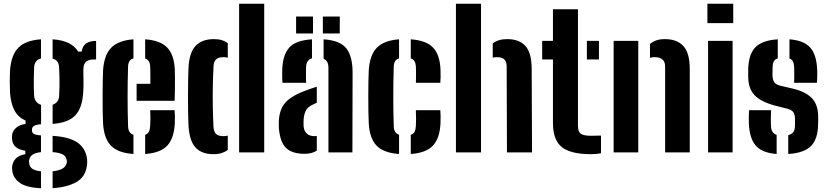

<svg xmlns="http://www.w3.org/2000/svg" viewBox="-20 -820 4451 1033"><path d="M200.5 193Q124 189 89.2 165.5Q54.5 142 47.5 107.5Q46 101 45.2 91Q44.5 81 45.5 73.5Q49 49.5 65.8 32.2Q82.5 15 116 10V-9Q52 -18.5 45.5 -65.5Q44 -76.5 44.5 -82.2Q45 -88 45.5 -95.5Q48 -116 67.2 -132.8Q86.5 -149.5 117.5 -153V-171.5Q77.5 -189 57.8 -226.2Q38 -263.5 34 -321Q33.5 -340.5 33 -355.8Q32.5 -371 32.5 -384.5Q32.5 -398 33 -411.8Q33.5 -425.5 34 -441.5Q40 -524 79 -563.5Q118 -603 200.5 -608.5V-505.5Q182.5 -501 173.5 -488.8Q164.5 -476.5 163.5 -456.5Q162.5 -430 162 -404.2Q161.5 -378.5 161.8 -354Q162 -329.5 163.5 -306Q165 -286 174.5 -273.8Q184 -261.5 201 -256V-151.5Q173.5 -149.5 162.8 -142.5Q152 -135.5 152 -123Q152 -122.5 152 -121.5Q152 -120.5 152 -119Q152 -106.5 161.2 -100.2Q170.5 -94 200.5 -91.5V-1.5Q172.5 1.5 157.2 11Q142 20.5 138 36.5Q135.5 43.5 136 51Q136.5 58.5 138 64.5Q142.5 82 158 90.5Q173.5 99 200.5 101.5ZM263 192.5V101.5Q293.5 98.5 312.5 89Q331.5 79.5 337 62.5Q340 55 339.8 48Q339.5 41 336 32Q331.5 16.5 312.2 8.5Q293 0.5 263 -1.5V-89Q350 -84 394.2 -54.8Q438.5 -25.5 447.5 29.5Q449 37 449.2 48.5Q449.5 60 447.5 73Q438.5 134.5 388 161.2Q337.5 188 263 192.5ZM263 -153.5V-256.5Q279 -262 288 -273.5Q297 -285 298 -302.5Q299.5 -326 300 -351.8Q300.5 -377.5 300 -404.5Q299.5 -431.5 298 -458.5Q297 -477 288.2 -488.8Q279.5 -500.5 263 -505V-608.5Q364.5 -602 400.5 -542.5H419.5Q423.5 -572 442.5 -585.8Q461.5 -599.5 497 -600V-500H482.5Q457 -500 442.8 -487.8Q428.5 -475.5 428.5 -444.5V-417Q429 -399.5 429.2 -385.2Q429.5 -371 429.2 -356Q429 -341 427.5 -321Q422.5 -238.5 384.5 -198.8Q346.5 -159 263 -153.5Z M534.5 -156.5Q533 -183.5 532.5 -222.2Q532 -261 532 -303.2Q532 -345.5 532.8 -382.5Q533.5 -419.5 534.5 -441.5Q540 -524.5 578.5 -563.5Q617 -602.5 698 -608.5V-506Q683 -501.5 676.2 -490.5Q669.5 -479.5 669 -461.5Q667.5 -415.5 667 -375.8Q666.5 -336 666.5 -298.8Q666.5 -261.5 667 -223.2Q667.5 -185 669 -142Q669.5 -122.5 676.2 -111.2Q683 -100 698 -95V8.5Q613.5 2.5 576.2 -37Q539 -76.5 534.5 -156.5ZM761 8.5V-94.5Q774.5 -99.5 780.8 -111Q787 -122.5 788 -143Q789 -158 789.2 -178.2Q789.5 -198.5 788 -227H919.5Q920.5 -218.5 921 -195.8Q921.5 -173 920.5 -156.5Q916.5 -75.5 879.5 -36.2Q842.5 3 761 8.5ZM715 -277.5V-369H789Q789 -389 789 -408Q789 -427 788.8 -441.2Q788.5 -455.5 788 -461.5Q787.5 -480 780.8 -490.2Q774 -500.5 761 -505.5V-608.5Q842.5 -602.5 879.5 -564.2Q916.5 -526 920.5 -446.5Q921 -435 921.2 -406.2Q921.5 -377.5 921.2 -342.5Q921 -307.5 919.5 -277.5Z M994 -149Q992.5 -178.5 992 -218.8Q991.5 -259 991.5 -302.2Q991.5 -345.5 992.2 -384.8Q993 -424 994 -451Q997.5 -536.5 1032.2 -573Q1067 -609.5 1130 -609.5Q1155.5 -609.5 1173.5 -604Q1191.5 -598.5 1205.5 -588V-509.5Q1195 -512.5 1182 -512.5Q1155.5 -512.5 1142.8 -500.8Q1130 -489 1129 -465.5Q1126 -412 1125 -355Q1124 -298 1125 -242.5Q1126 -187 1128.5 -138.5Q1130 -111.5 1142.2 -99.5Q1154.5 -87.5 1182 -87.5Q1195.5 -87.5 1205.5 -90.5V-13Q1191 -2.5 1172.2 3.5Q1153.5 9.5 1128 9.5Q1064 9.5 1031 -27.5Q998 -64.5 994 -149ZM1266.5 0V-800H1401.5V0Z M1480.5 -130.5Q1480 -140 1480 -153.2Q1480 -166.5 1480.5 -175.5Q1483.5 -215 1498.5 -243.8Q1513.5 -272.5 1546 -294.5Q1578.5 -316.5 1633 -336Q1646 -341 1658.8 -345.2Q1671.5 -349.5 1684.5 -353.5V-267.5Q1680 -265.5 1675.2 -263Q1670.5 -260.5 1665 -258Q1633.5 -244.5 1624 -222.2Q1614.5 -200 1613.5 -175Q1613 -162.5 1613 -156.5Q1613 -150.5 1613.5 -140Q1616 -115 1630.8 -101.2Q1645.5 -87.5 1672 -87.5Q1679.5 -87.5 1684.5 -89V-10Q1660 7.5 1618.5 7.5Q1551.5 7.5 1519 -24Q1486.5 -55.5 1480.5 -130.5ZM1499.5 -374.5Q1498.5 -384.5 1498.2 -405.5Q1498 -426.5 1498.5 -446.5Q1501.5 -525 1536.2 -564Q1571 -603 1658.5 -608.5V-506.5Q1644 -502 1636 -491.2Q1628 -480.5 1627 -462Q1626.5 -454.5 1626.2 -435.2Q1626 -416 1626.2 -397.8Q1626.5 -379.5 1627 -374.5ZM1747 0V-455.5Q1747 -474 1740.8 -486Q1734.5 -498 1721 -503.5V-608.5Q1810 -602.5 1843.8 -559.2Q1877.5 -516 1877 -426L1876 0ZM1717 -640V-731H1808V-640ZM1573 -640V-731H1664V-640Z M1964 -156.5Q1962.5 -183.5 1962 -222.2Q1961.5 -261 1961.5 -303.2Q1961.5 -345.5 1962.2 -382.5Q1963 -419.5 1964 -441.5Q1969.5 -524.5 2007.8 -563.5Q2046 -602.5 2127 -608.5V-506Q2112.5 -501.5 2105.8 -490.8Q2099 -480 2098.5 -461.5Q2097 -415.5 2096.5 -375.8Q2096 -336 2096 -298.8Q2096 -261.5 2096.5 -223.2Q2097 -185 2098.5 -142Q2099 -122.5 2105.8 -111.2Q2112.5 -100 2127 -95V8.5Q2042.5 2.5 2005.5 -37Q1968.5 -76.5 1964 -156.5ZM2190 8.5V-94.5Q2205 -99.5 2210.8 -111.5Q2216.5 -123.5 2217.5 -143Q2218.5 -159.5 2218.5 -178.8Q2218.5 -198 2217.5 -227H2349Q2350 -218 2350.5 -195.8Q2351 -173.5 2350 -156.5Q2346 -75.5 2308.8 -36.2Q2271.5 3 2190 8.5ZM2217.5 -374.5Q2218 -386 2218.2 -402.2Q2218.5 -418.5 2218.2 -434.5Q2218 -450.5 2217.5 -461.5Q2216.5 -479 2210.5 -490Q2204.5 -501 2190 -505.5V-608.5Q2271.5 -603 2309 -564.8Q2346.5 -526.5 2350 -446.5Q2351 -429 2350.5 -405.8Q2350 -382.5 2349 -374.5Z M2433 0V-800H2568V0ZM2707.5 0 2706 -462.5Q2706 -488 2693.5 -500.2Q2681 -512.5 2653.5 -512.5Q2641.5 -512.5 2631 -510V-586Q2645 -597.5 2663.8 -603.5Q2682.5 -609.5 2709 -609.5Q2773.5 -609.5 2806.8 -572.8Q2840 -536 2840.5 -451L2842.5 0Z M2897 -500V-600H2955V-770H3089.5V-143Q3089.5 -111 3105.2 -100.2Q3121 -89.5 3160.5 -89.5Q3174 -89.5 3186.2 -90Q3198.5 -90.5 3213.5 -90.5V4.5Q3201.5 7 3188.5 8.2Q3175.5 9.5 3160 9.5Q3049.5 9.5 3002.2 -29Q2955 -67.5 2955 -158.5V-500ZM3137.5 -500V-600H3202.5V-500Z M3281.5 0V-600H3414V0ZM3558.5 0V-462.5Q3558.5 -488 3544 -500.2Q3529.5 -512.5 3502 -512.5Q3495.5 -512.5 3489.2 -511.8Q3483 -511 3477 -509V-583.5Q3492 -596 3511 -602.8Q3530 -609.5 3557.5 -609.5Q3622 -609.5 3656.2 -572.8Q3690.5 -536 3691 -451V0Z M3786 -695.5V-800H3925V-695.5ZM3789.5 0V-600H3921.5V0Z M4009 -156.5Q4008.5 -179 4008.8 -198.5Q4009 -218 4010 -227H4128.5Q4127 -194.5 4127.2 -175.5Q4127.5 -156.5 4128 -142Q4129 -122 4136.2 -110.8Q4143.5 -99.5 4158.5 -94.5V8.5Q4080 2.5 4046.2 -36.5Q4012.5 -75.5 4009 -156.5ZM4221 8.5V-93Q4239.5 -97.5 4248.2 -109.5Q4257 -121.5 4257 -143Q4257.5 -156 4257.5 -160Q4257.5 -164 4257.5 -167.8Q4257.5 -171.5 4257 -183.5Q4257 -203.5 4248.5 -216Q4240 -228.5 4217.5 -234.5L4147.5 -252.5Q4101.5 -265 4069.8 -284Q4038 -303 4022 -332.5Q4006 -362 4005.5 -406Q4005.5 -416 4005.5 -424.2Q4005.5 -432.5 4005.5 -441Q4006 -524 4042 -563.5Q4078 -603 4164.5 -608.5V-506Q4150 -501.5 4143.8 -490.8Q4137.5 -480 4137 -461.5Q4137 -458 4136.5 -448.5Q4136 -439 4136 -418Q4136 -393 4144.8 -379Q4153.5 -365 4179.5 -358.5L4242 -344Q4312 -328 4347 -293Q4382 -258 4382 -190.5Q4382 -181 4382 -172Q4382 -163 4381.5 -153Q4381 -73 4344 -35Q4307 3 4221 8.5ZM4252.5 -374.5Q4253 -387 4253.2 -403.8Q4253.5 -420.5 4253.2 -436.2Q4253 -452 4252.5 -461.5Q4251.5 -479.5 4246 -490Q4240.5 -500.5 4227.5 -505V-608.5Q4305 -602.5 4339 -564.2Q4373 -526 4376.5 -446.5Q4377 -438.5 4377 -423.8Q4377 -409 4376.5 -394.8Q4376 -380.5 4375 -374.5Z"/></svg>

Font: Big Shoulders Stencil Text Thin ExtraBold
Style: Regular
Weight: 800
Version: Version 2.001